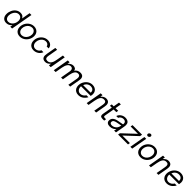

<svg xmlns="http://www.w3.org/2000/svg" viewBox="875 -3534 6306 6306"><g transform="rotate(45 4027.5 -381.5)"><path d="M44 -206Q44 -299 82.5 -381.5Q121 -464 190 -513.5Q259 -563 347 -563Q404 -563 441.5 -542Q479 -521 511 -467L563 -763H648L513 0H428L443 -86Q393 -33 348 -11.5Q303 10 245 10Q151 10 97.5 -48.5Q44 -107 44 -206ZM485 -326Q485 -399 446 -443.5Q407 -488 341 -488Q280 -488 232 -449.5Q184 -411 157 -350Q130 -289 130 -223Q130 -152 166 -108.5Q202 -65 267 -65Q327 -65 377.5 -102Q428 -139 456.5 -199.5Q485 -260 485 -326Z M651 -218Q651 -310 694.5 -389Q738 -468 813 -515.5Q888 -563 977 -563Q1045 -563 1096.5 -534.5Q1148 -506 1175.5 -455Q1203 -404 1203 -338Q1203 -247 1159.5 -166.5Q1116 -86 1040.5 -38Q965 10 875 10Q807 10 756.5 -18.5Q706 -47 678.5 -98.5Q651 -150 651 -218ZM1116 -323Q1116 -396 1074 -442Q1032 -488 963 -488Q901 -488 849 -452Q797 -416 767 -357Q737 -298 737 -232Q737 -157 779 -111Q821 -65 889 -65Q951 -65 1003 -101.5Q1055 -138 1085.5 -198Q1116 -258 1116 -323Z M1290 -217Q1290 -309 1333 -388.5Q1376 -468 1450.5 -515.5Q1525 -563 1614 -563Q1706 -563 1762 -515.5Q1818 -468 1823 -387H1732Q1725 -433 1689 -460.5Q1653 -488 1600 -488Q1538 -488 1486.5 -451.5Q1435 -415 1405.5 -356Q1376 -297 1376 -231Q1376 -156 1417 -110.5Q1458 -65 1526 -65Q1583 -65 1630 -96Q1677 -127 1700 -178H1791Q1758 -90 1682 -40Q1606 10 1512 10Q1444 10 1394 -18.5Q1344 -47 1317 -98.5Q1290 -150 1290 -217Z M1909 -77Q1900 -103 1900 -139Q1900 -170 1908 -220L1967 -553H2052L1993 -220Q1987 -186 1987 -160Q1987 -119 2003 -96Q2025 -65 2083 -65Q2145 -65 2191 -106Q2223 -135 2243 -183.5Q2263 -232 2278 -317L2320 -553H2405L2307 0H2222L2237 -86Q2188 -35 2146 -12.5Q2104 10 2056 10Q1939 10 1909 -77Z M2449 0 2547 -553H2632L2617 -467Q2667 -520 2709 -541.5Q2751 -563 2798 -563Q2854 -563 2891.5 -537Q2929 -511 2932 -461Q3003 -563 3126 -563Q3203 -563 3241 -525.5Q3279 -488 3279 -418Q3279 -386 3274 -360L3210 0H3125L3185 -340Q3189 -363 3189 -386Q3189 -436 3166 -462Q3143 -488 3099 -488Q3021 -488 2978 -424Q2935 -360 2916 -250L2872 0H2787L2847 -340Q2851 -361 2851 -383Q2851 -433 2827 -460.5Q2803 -488 2760 -488Q2685 -488 2641 -423Q2597 -358 2578 -250L2534 0Z M3369 -215Q3369 -306 3412 -386Q3455 -466 3529 -514.5Q3603 -563 3692 -563Q3755 -563 3805.5 -538Q3856 -513 3886 -465Q3916 -417 3916 -349Q3915 -317 3905 -260H3455Q3454 -252 3454 -235Q3454 -188 3472.5 -149.5Q3491 -111 3525.5 -88Q3560 -65 3605 -65Q3665 -65 3713.5 -97Q3762 -129 3790 -178H3881Q3838 -94 3764 -42Q3690 10 3592 10Q3524 10 3473.5 -18.5Q3423 -47 3396 -98Q3369 -149 3369 -215ZM3827 -335Q3828 -342 3828 -358Q3828 -417 3786 -452.5Q3744 -488 3680 -488Q3625 -488 3579 -462.5Q3533 -437 3502 -389Q3487 -365 3476 -335Z M3977 0 4075 -553H4160L4145 -467Q4195 -520 4237 -541.5Q4279 -563 4326 -563Q4403 -563 4442.5 -524.5Q4482 -486 4482 -412Q4482 -375 4474 -333L4415 0H4330L4389 -333Q4395 -366 4395 -392Q4395 -442 4372 -465Q4349 -488 4299 -488Q4212 -488 4168.5 -422.5Q4125 -357 4104 -236L4062 0Z M4712 0Q4657 0 4629 -20Q4601 -40 4601 -91Q4601 -109 4606 -139L4666 -478H4577L4590 -553H4679L4716 -763H4801L4764 -553H4888L4875 -478H4751L4694 -156Q4689 -133 4689 -118Q4689 -96 4701.5 -85.5Q4714 -75 4745 -75H4802L4789 0Z M4897 -115Q4897 -197 4954.5 -246Q5012 -295 5110 -313L5314 -351Q5318 -368 5318 -387Q5318 -425 5298 -450Q5266 -488 5202 -488Q5151 -488 5108.5 -460.5Q5066 -433 5048 -387H4963Q4992 -470 5063 -516.5Q5134 -563 5217 -563Q5266 -563 5305 -548.5Q5344 -534 5368 -506Q5402 -467 5402 -398Q5402 -366 5395 -326L5337 0H5252L5268 -87Q5229 -43 5189 -22Q5132 10 5052 10Q4979 10 4938 -23Q4897 -56 4897 -115ZM5167 -84Q5229 -113 5259.5 -161Q5290 -209 5303 -282L5117 -246Q5054 -234 5019.5 -207.5Q4985 -181 4985 -134Q4985 -102 5009 -83.5Q5033 -65 5076 -65Q5128 -65 5167 -84Z M5896 0H5436L5449 -72L5881 -478H5540L5553 -553H5997L5983 -473L5559 -75H5909Z M6091 0H6006L6104 -553H6189ZM6109 -699Q6109 -728 6132.5 -750.5Q6156 -773 6186 -773Q6210 -773 6225.5 -758Q6241 -743 6241 -721Q6241 -692 6217.5 -670Q6194 -648 6164 -648Q6140 -648 6124.5 -662.5Q6109 -677 6109 -699Z M6254 -218Q6254 -310 6297.5 -389Q6341 -468 6416 -515.5Q6491 -563 6580 -563Q6648 -563 6699.5 -534.5Q6751 -506 6778.5 -455Q6806 -404 6806 -338Q6806 -247 6762.5 -166.5Q6719 -86 6643.5 -38Q6568 10 6478 10Q6410 10 6359.5 -18.5Q6309 -47 6281.5 -98.5Q6254 -150 6254 -218ZM6719 -323Q6719 -396 6677 -442Q6635 -488 6566 -488Q6504 -488 6452 -452Q6400 -416 6370 -357Q6340 -298 6340 -232Q6340 -157 6382 -111Q6424 -65 6492 -65Q6554 -65 6606 -101.5Q6658 -138 6688.5 -198Q6719 -258 6719 -323Z M6872 0 6970 -553H7055L7040 -467Q7090 -520 7132 -541.5Q7174 -563 7221 -563Q7298 -563 7337.5 -524.5Q7377 -486 7377 -412Q7377 -375 7369 -333L7310 0H7225L7284 -333Q7290 -366 7290 -392Q7290 -442 7267 -465Q7244 -488 7194 -488Q7107 -488 7063.5 -422.5Q7020 -357 6999 -236L6957 0Z M7469 -215Q7469 -306 7512 -386Q7555 -466 7629 -514.5Q7703 -563 7792 -563Q7855 -563 7905.5 -538Q7956 -513 7986 -465Q8016 -417 8016 -349Q8015 -317 8005 -260H7555Q7554 -252 7554 -235Q7554 -188 7572.5 -149.5Q7591 -111 7625.5 -88Q7660 -65 7705 -65Q7765 -65 7813.5 -97Q7862 -129 7890 -178H7981Q7938 -94 7864 -42Q7790 10 7692 10Q7624 10 7573.5 -18.5Q7523 -47 7496 -98Q7469 -149 7469 -215ZM7927 -335Q7928 -342 7928 -358Q7928 -417 7886 -452.5Q7844 -488 7780 -488Q7725 -488 7679 -462.5Q7633 -437 7602 -389Q7587 -365 7576 -335Z"/></g></svg>

Font: Open Sauce One
Style: Italic
Weight: 400
Italic angle: -10°
Designer: Alfredo Marco Pradil
Foundry: Creative Sauce Fz LLC
Version: Version 1.477